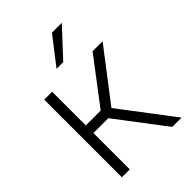

<svg xmlns="http://www.w3.org/2000/svg" viewBox="-204 -782 874 874"><g transform="rotate(-45 233.0 -345.0)"><path d="M358.5 -690.5H295L193.5 -559.5H236.5ZM182.5 -258.5 366 -500H430.5L238.5 -249.5L239.5 -262.5L439 0H379ZM54.5 -500H105.5V-283H209.5V-234H105.5V0H54.5Z"/></g></svg>

Font: Overused Grotesk Light
Style: Regular
Weight: 300
Designer: RandomMaerks
Version: Version 0.005